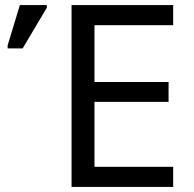

<svg xmlns="http://www.w3.org/2000/svg" viewBox="-20 -734 760 754"><path d="M660 0H261V-714H660V-635H351V-412H642V-334H351V-79H660ZM10 -544V-556L58 -714H164V-704L69 -544Z"/></svg>

Font: Noto Sans Historical
Style: Regular
Weight: 400
Designer: Monotype Design Team
Foundry: Monotype Imaging Inc.
Version: Version 2.013; ttfautohint (v1.8.4.7-5d5b)